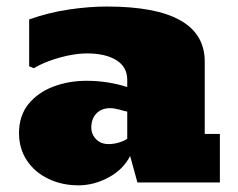

<svg xmlns="http://www.w3.org/2000/svg" viewBox="-20 -553 722 582"><path d="M217.8 8.8Q168 8.8 127.4 -10.7Q86.4 -29.8 62 -65.9Q37.6 -102.1 37.6 -149.9Q37.6 -201.7 66.4 -237.8Q95.2 -272.9 141.8 -290.5Q188.5 -308.1 242.7 -308.1Q306.6 -308.1 365.7 -289.1V-311Q365.7 -350.1 332.8 -370.6Q299.8 -391.1 243.7 -391.1Q219.7 -391.1 189.9 -385.3Q160.2 -379.4 131.8 -369.1Q103.5 -358.9 82.5 -346.2L68.4 -352.1V-494.1Q127.4 -515.1 189 -524.2Q250.5 -533.2 303.7 -533.2Q600.6 -533.2 600.6 -366.2V-147H646.5V0H396.5L374.5 -80.1Q353.5 -39.1 309.1 -15.1Q264.6 8.8 217.8 8.8ZM309.6 -116.2Q325.7 -116.2 342.5 -121.6Q359.4 -127 365.7 -132.8V-214.8Q358.4 -215.8 342.3 -220.7Q325.7 -225.1 313.5 -225.1Q287.6 -225.1 272.2 -209Q256.8 -192.9 256.8 -166Q256.8 -146 271.2 -131.1Q285.6 -116.2 309.6 -116.2Z"/></svg>

Font: Angkor
Style: Regular
Weight: 400
Designer: Danh Hong
Foundry: Danh Hong
Version: Version 8.000; ttfautohint (v1.8.3)